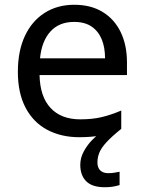

<svg xmlns="http://www.w3.org/2000/svg" viewBox="-20 -566 604 806"><path d="M389 116Q389 138 401 149.5Q413 161 434 161Q451 161 462.5 158.5Q474 156 482 155V211Q468 215 454 217.5Q440 220 420 220Q367 220 342 195Q317 170 317 126Q317 97 331.5 70Q346 43 367.5 21Q389 -1 409 -15L489 -25Q449 7 427 31Q405 55 397 75Q389 95 389 116ZM292 -546Q361 -546 410.5 -516Q460 -486 486.5 -431.5Q513 -377 513 -304V-251H146Q148 -160 192.5 -112.5Q237 -65 317 -65Q368 -65 407.5 -74.5Q447 -84 489 -102V-25Q448 -7 408 1.5Q368 10 313 10Q237 10 178.5 -21Q120 -52 87.5 -113.5Q55 -175 55 -264Q55 -352 84.5 -415Q114 -478 167.5 -512Q221 -546 292 -546ZM291 -474Q228 -474 191.5 -433.5Q155 -393 148 -321H421Q421 -367 407 -401Q393 -435 364.5 -454.5Q336 -474 291 -474Z"/></svg>

Font: Noto Sans Gujarati
Style: Regular
Weight: 400
Designer: Jelle Bosma - Monotype Design Team, Universal Thirst
Foundry: Monotype Imaging Inc.
Version: Version 2.102